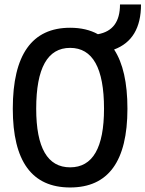

<svg xmlns="http://www.w3.org/2000/svg" viewBox="-20 -827 649 857"><path d="M293 9.8C462.9 9.8 548.8 -106.4 548.8 -341.8C548.8 -458 528.8 -545.9 489.3 -606C569.3 -635.7 609.4 -702.6 609.4 -807.1H515.6C515.6 -730 482.9 -686 417 -674.3C382.8 -693.4 341.3 -703.1 293 -703.1C123 -703.1 37.1 -583 37.1 -341.8C37.1 -106.4 123 9.8 293 9.8ZM293 -80.1C192.4 -80.1 141.6 -167 141.6 -341.8C141.6 -523.4 192.4 -613.3 293 -613.3C393.6 -613.3 444.3 -523.4 444.3 -341.8C444.3 -167 393.6 -80.1 293 -80.1Z"/></svg>

Font: Cascadia Code PL
Style: Regular
Weight: 400
Monospace: yes
Designer: Aaron Bell
Foundry: Saja Typeworks
Version: Version 2404.023